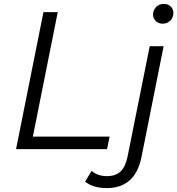

<svg xmlns="http://www.w3.org/2000/svg" viewBox="-20 -762 906 981"><path d="M62 0 202 -700H275L148 -64H540L527 0ZM526 199Q455 199 415 166L448 111Q479 138 527 138Q570 138 595.5 114.5Q621 91 632 37L745 -526H816L703 40Q671 199 526 199ZM811 -641Q789 -641 775.5 -655Q762 -669 762 -688Q762 -710 777.5 -726Q793 -742 817 -742Q839 -742 852.5 -728.5Q866 -715 866 -697Q866 -673 850.5 -657Q835 -641 811 -641Z"/></svg>

Font: Montserrat
Style: Italic
Weight: 400
Italic angle: -11.3°
Designer: Julieta Ulanovsky
Foundry: Julieta Ulanovsky
Version: Version 9.000; ttfautohint (v1.8.4.7-5d5b)